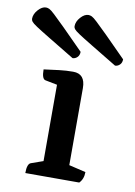

<svg xmlns="http://www.w3.org/2000/svg" viewBox="-122 -756 570 810"><g transform="rotate(10 163.0 -351.5)"><path d="M44 0Q44 -40 60 -45L111 -63V-390L60 -400Q44 -403 44 -444Q81 -449 110 -452.5Q139 -456 169 -456Q221 -456 221 -395V-65L293 -48Q293 -18 275 0ZM156 -512Q85 -555 44.5 -579.5Q4 -604 -14 -616Q-32 -628 -36.5 -634Q-41 -640 -41 -646Q-41 -666 -24.5 -684.5Q-8 -703 9 -703Q16 -703 23.5 -699.5Q31 -696 47 -681Q63 -666 95.5 -634Q128 -602 185 -544Q185 -529 176 -520.5Q167 -512 156 -512ZM338 -512Q267 -555 226.5 -579.5Q186 -604 168 -616Q150 -628 145.5 -634Q141 -640 141 -646Q141 -666 157.5 -684.5Q174 -703 191 -703Q198 -703 205.5 -699.5Q213 -696 229 -681Q245 -666 277.5 -634Q310 -602 367 -544Q367 -529 358 -520.5Q349 -512 338 -512Z"/></g></svg>

Font: Petrona SemiBold
Style: Regular
Weight: 600
Designer: Ringo R. Seeber
Foundry: Ringo R. Seeber
Version: Version 2.001; ttfautohint (v1.8.3)